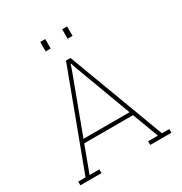

<svg xmlns="http://www.w3.org/2000/svg" viewBox="-202 -1037 1122 1185"><g transform="rotate(-30 359.5 -445.0)"><path d="M26.9 0V-26.4H79.1L335 -710.9H367.2L623.5 -26.4H675.8V0H524.9V-26.4H594.7L524.9 -212.4H177.2L107.9 -26.4H177.7V0ZM187 -238.8H515.1L366.2 -639.2L352.5 -679.2H349.6L336.4 -639.2ZM411.1 -822.8V-890.1H446.3V-822.8ZM254.9 -822.8V-890.1H290.5V-822.8Z"/></g></svg>

Font: Roboto Slab LO Thin
Style: Regular
Weight: 250
Designer: Google
Version: Version 2.00;September 28, 2018;FontCreator 11.5.0.2427 64-b